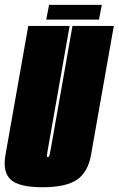

<svg xmlns="http://www.w3.org/2000/svg" viewBox="-45 -784 499 808"><path d="M134 4Q35 4 0.2 -28Q-34.5 -60 -22 -132L74 -675H248L156.5 -156Q153.5 -140 152.5 -131.5Q152 -125.5 154 -123.5Q155 -123 156.5 -123Q161.5 -123 163.5 -131.5Q165.5 -140 168.5 -156L260 -675H434L338 -132Q325.5 -60 279.2 -28Q233 4 134 4ZM149.5 -701.5 161.5 -763.5H383.5L371.5 -701.5Z"/></svg>

Font: Anybody UltraCondensed Black
Style: Italic
Weight: 900
Width: 1
Italic angle: -10°
Designer: Tyler Finck
Foundry: Etcetera Type Company
Version: Version 1.010; ttfautohint (v1.8.3) -l 8 -r 50 -G 200 -x 14 